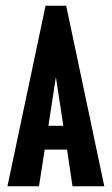

<svg xmlns="http://www.w3.org/2000/svg" viewBox="-20 -650 390 670"><path d="M233 0 214 -128H136L116 0H6L139 -630H211L344 0ZM175 -381 149 -211H201Z"/></svg>

Font: Inconsolata ExtraCondensed Black
Style: Regular
Weight: 900
Width: 2
Monospace: yes
Designer: Raph Levien, Cyreal, Brenton Simpson
Foundry: Raph Levien, Cyreal, Google
Version: Version 3.001; ttfautohint (v1.8.2.53-6de2)